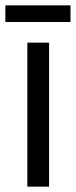

<svg xmlns="http://www.w3.org/2000/svg" viewBox="-37 -696 283 716"><path d="M146 0H65V-537H146ZM226 -676V-614H-17V-676Z"/></svg>

Font: Noto Sans Hebrew ExtraCondensed
Style: Regular
Weight: 400
Width: 2
Designer: Monotype Design Team
Foundry: Monotype Imaging Inc.
Version: Version 2.004; ttfautohint (v1.8.4.7-5d5b)